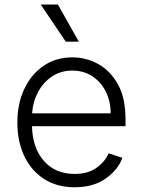

<svg xmlns="http://www.w3.org/2000/svg" viewBox="-20 -802 621 834"><path d="M304 11.4Q227.6 11.4 171.9 -24.3Q116.1 -60 85.8 -123.4Q55.4 -186.8 55.4 -269.5Q55.4 -352.3 85.8 -416.2Q116.1 -480.1 169.9 -516.5Q223.7 -552.9 294.4 -552.9Q353.7 -552.9 406.4 -524Q459.2 -495 492.2 -435.7Q525.2 -376.4 525.2 -285.2V-253.9H119Q121.1 -159.4 170.8 -103Q220.5 -46.5 304 -46.5Q362.2 -46.5 399.1 -73Q436.1 -99.4 451.7 -136L511.7 -116.5Q493.3 -65 439.6 -26.8Q386 11.4 304 11.4ZM119.3 -309.7H460.6Q460.6 -362.2 439.5 -404.3Q418.3 -446.4 380.9 -470.9Q343.4 -495.4 294.4 -495.4Q244.7 -495.4 206.5 -470.2Q168.3 -445 145.6 -402.7Q122.9 -360.4 119.3 -309.7ZM322.4 -621.1H265.6L157 -782.3H231.5Z"/></svg>

Font: Inter UI Light
Style: Regular
Weight: 300
Designer: Rasmus Andersson
Foundry: rsms
Version: 3.2;8d6f07862